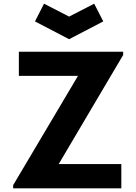

<svg xmlns="http://www.w3.org/2000/svg" viewBox="-20 -1034 748 1054"><path d="M221.7 -1013.7 171.9 -916.5 359.4 -818.8 546.9 -916.5 497.1 -1013.7 359.4 -942.9ZM302.2 -133.3H646V0H52.2V-17.6L408.2 -617.7H83.5V-750H656.2V-732.4Z"/></svg>

Font: Manrope3 ExtraBold
Style: Bold
Weight: 800
Width: 4
Designer: Mikhail Sharanda
Foundry: Mikhail Sharanda
Version: Version 3.000;PS 003.000;hotconv 1.0.88;makeotf.lib2.5.64775